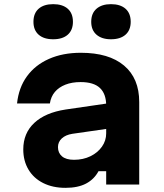

<svg xmlns="http://www.w3.org/2000/svg" viewBox="-20 -888 790 924"><path d="M502 -391V-269L328 -244Q296 -239 277.5 -222Q259 -205 259 -180Q259 -152 278.5 -135.5Q298 -119 336 -119Q380 -119 415 -136Q450 -153 470.5 -182Q491 -211 491 -246V-380Q491 -436 461 -464.5Q431 -493 368 -493Q326 -493 294.5 -480.5Q263 -468 244 -445.5Q225 -423 220 -390H62Q70 -466 109.5 -520.5Q149 -575 215.5 -604.5Q282 -634 369 -634Q504 -634 577 -572.5Q650 -511 650 -397V0H491V-64H454Q433 -25 394 -4.5Q355 16 295 16Q234 16 188 -7Q142 -30 117 -72Q92 -114 92 -169Q92 -247 145 -296.5Q198 -346 296 -361ZM236 -699Q191 -699 166 -721Q141 -743 141 -783Q141 -824 166 -846Q191 -868 236 -868Q281 -868 306 -846Q331 -824 331 -783Q331 -743 306 -721Q281 -699 236 -699ZM514 -699Q470 -699 444.5 -721Q419 -743 419 -783Q419 -824 444.5 -846Q470 -868 514 -868Q559 -868 584 -846Q609 -824 609 -783Q609 -743 584 -721Q559 -699 514 -699Z"/></svg>

Font: Martian Mono SemiExpanded SemiExpanded
Style: Bold
Weight: 700
Width: 6
Monospace: yes
Version: Version 1.000